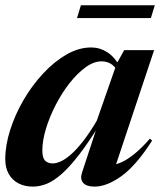

<svg xmlns="http://www.w3.org/2000/svg" viewBox="-20 -680 600 712"><path d="M284.5 -41 345 -225 353 -223.5Q308.5 -152 273 -106Q237.5 -60 208 -34.2Q178.5 -8.5 152.8 1.8Q127 12 101.5 12Q71.5 12 48.5 0Q25.5 -12 12.5 -34.8Q-0.5 -57.5 -0.5 -89.5Q-0.5 -141 17.8 -198.2Q36 -255.5 67.5 -309.5Q99 -363.5 140 -407.5Q181 -451.5 226.5 -477.8Q272 -504 318.5 -504Q350 -504 377.5 -486.5Q405 -469 426.5 -431L417.5 -412.5Q407 -433.5 391.8 -443Q376.5 -452.5 356.5 -452.5Q327.5 -452.5 296.8 -430Q266 -407.5 237.5 -371Q209 -334.5 186.2 -290.2Q163.5 -246 150.2 -202Q137 -158 137 -121.5Q137 -95 147 -84.5Q157 -74 176 -74Q189 -74 206 -81.8Q223 -89.5 243.8 -107.8Q264.5 -126 288.5 -156.8Q312.5 -187.5 339 -232.5L413 -444.5L440.5 -494H551.5L402.5 -47L389 -67.5Q407 -68 429.2 -77.8Q451.5 -87.5 478.2 -109Q505 -130.5 536 -166L544 -158.5Q484.5 -65.5 430.2 -26.8Q376 12 330.5 12Q300.5 12 288.2 -2.2Q276 -16.5 284.5 -41ZM265.5 -613 280 -660.5H554L539.5 -613Z"/></svg>

Font: Newsreader 60pt SemiBold
Style: Italic
Weight: 600
Italic angle: -17°
Designer: Hugues Gentile
Foundry: Production Type
Version: Version 1.003